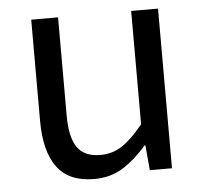

<svg xmlns="http://www.w3.org/2000/svg" viewBox="-45 -590 697 651"><g transform="rotate(-5 303.5 -264.5)"><path d="M250.7 13.4Q164.6 13.4 124.5 -40.9Q84.3 -95.1 84.3 -199.3V-543.4H175.7V-210.3Q175.7 -134.6 199.9 -100.3Q224.2 -66 278.3 -66Q319.9 -66 353 -88.1Q386 -110.1 424.5 -157.6V-543.4H515.9V0H440.4L432.9 -85.3H430.1Q392.1 -40.9 349.5 -13.7Q306.9 13.4 250.7 13.4Z"/></g></svg>

Font: Noto Sans HK Thin
Style: Regular
Weight: 100
Designer: Ryoko NISHIZUKA 西塚涼子 (kana, bopomofo & ideographs); Paul D. Hunt (Latin, Greek & Cyrillic); Sandoll Communications 산돌커뮤니
Foundry: Adobe
Version: Version 2.004-H2;hotconv 1.0.118;makeotfexe 2.5.65603